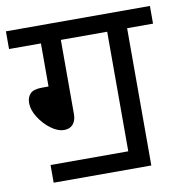

<svg xmlns="http://www.w3.org/2000/svg" viewBox="-73 -691 724 759"><g transform="rotate(-10 289.0 -311.0)"><path d="M82 -71H394V-551H208V-253Q208 -228 195.5 -213Q183 -198 160 -198Q134 -198 106.5 -218.5Q79 -239 60 -269Q41 -299 41 -327Q41 -350 54.5 -364Q68 -378 102 -378H128V-551H0V-622H578V-551H474V0H82Z"/></g></svg>

Font: Noto Sans Living
Style: Regular
Weight: 400
Designer: Monotype Design Team
Foundry: Monotype Imaging Inc.
Version: Version 2.013; ttfautohint (v1.8.4.7-5d5b)